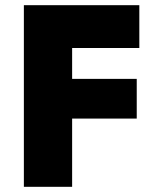

<svg xmlns="http://www.w3.org/2000/svg" viewBox="-20 -720 609 740"><path d="M204 -535H517V-700H204ZM204 -263H507V-416H204ZM72 -700V0H258V-700Z"/></svg>

Font: Jost ExtraBold
Style: Regular
Weight: 800
Version: Version 3.710